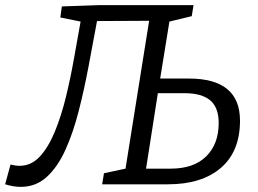

<svg xmlns="http://www.w3.org/2000/svg" viewBox="-49 -718 1004 748"><path d="M32 10Q4 10 -29 0L-8 -77Q11 -72 27 -72Q73 -72 106.5 -108.5Q140 -145 165 -206Q190 -267 208 -341Q226 -415 239.5 -491.5Q253 -568 265 -634L186 -650L192 -693L337 -698H705L698 -655L611 -634L575 -412H687Q886 -412 886 -248Q886 -128 811.5 -64Q737 0 606 0H349L356 -43L440 -61L532 -637L329 -636Q313 -550 296 -459.5Q279 -369 257.5 -285Q236 -201 206 -134.5Q176 -68 133.5 -29Q91 10 32 10ZM669 -355H566L520 -61H616Q706 -61 754.5 -109Q803 -157 803 -239Q803 -299 770 -327Q737 -355 669 -355Z"/></svg>

Font: Bitter
Style: Italic
Weight: 400
Italic angle: -9°
Designer: Sol Matas, and Bitter project Authors
Foundry: Sol Matas
Version: Version 2.001